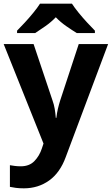

<svg xmlns="http://www.w3.org/2000/svg" viewBox="-20 -786 609 1046"><path d="M0 -546H163L266 -239Q274 -217 278 -193.5Q282 -170 284 -144H287Q290 -170 295.5 -193.5Q301 -217 308 -239L409 -546H569L338 70Q307 155 247.5 197.5Q188 240 110 240Q85 240 66.5 237.5Q48 235 34 232V114Q45 116 60.5 118Q76 120 93 120Q140 120 167.5 91.5Q195 63 208 23L217 -4ZM372 -766Q386 -744 408.5 -716.5Q431 -689 455 -663Q479 -637 497 -619V-606H398Q372 -622 341 -643.5Q310 -665 284 -692Q258 -665 228 -644Q198 -623 172 -606H73V-619Q92 -638 115.5 -663.5Q139 -689 161.5 -716.5Q184 -744 198 -766Z"/></svg>

Font: Noto Sans Kannada
Style: Bold
Weight: 700
Designer: Jelle Bosma - Monotype Design Team
Foundry: Monotype Imaging Inc.
Version: Version 2.005; ttfautohint (v1.8.4.7-5d5b)